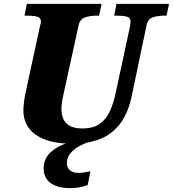

<svg xmlns="http://www.w3.org/2000/svg" viewBox="-20 -734 895 994"><path d="M354 10Q232 10 166.5 -35.5Q101 -81 101 -163Q101 -179 104.5 -207Q108 -235 112 -252L184 -585Q189 -604 190.5 -612Q192 -620 192 -623Q192 -643 172 -648Q152 -653 120 -653H107L119 -714H506L493 -653H480Q447 -653 420.5 -644Q394 -635 387 -603L310 -252Q307 -241 302.5 -216Q298 -191 298 -170Q298 -69 406 -69Q463 -69 497 -93.5Q531 -118 550 -160.5Q569 -203 580 -258L652 -592Q654 -602 655 -611Q656 -620 656 -623Q656 -643 636 -648Q616 -653 584 -653H571L583 -714H855L842 -653H829Q797 -653 770.5 -644Q744 -635 738 -600L661 -232Q635 -111 560.5 -50.5Q486 10 354 10ZM342 240Q278 240 242 213.5Q206 187 206 138Q206 84 247.5 49.5Q289 15 353 0H445Q422 6 394 20.5Q366 35 346 58Q326 81 326 112Q326 134 342 147.5Q358 161 383 161Q397 161 413 159Q429 157 448 153L434 224Q392 240 342 240Z"/></svg>

Font: Noto Serif Black
Style: Italic
Weight: 900
Italic angle: -12°
Designer: Monotype Design Team
Foundry: Monotype Imaging Inc.
Version: Version 2.013